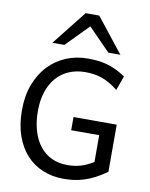

<svg xmlns="http://www.w3.org/2000/svg" viewBox="-105 -1067 903 1154"><g transform="rotate(10 346.5 -489.5)"><path d="M622.6 -75.7Q585 -49.3 551.8 -32.2Q518.6 -15.1 487.3 -5.4Q456.1 4.4 425.8 8.3Q395.5 12.2 363.8 12.2Q294.4 12.2 236.3 -11.7Q178.2 -35.6 136 -82Q93.8 -128.4 70.1 -196Q46.4 -263.7 46.4 -351.6Q46.4 -439.5 72.8 -508.8Q99.1 -578.1 144.8 -626.2Q190.4 -674.3 251.7 -699.7Q313 -725.1 383.3 -725.1Q413.1 -725.1 440.9 -722.4Q468.8 -719.7 496.8 -712.4Q524.9 -705.1 554 -691.7Q583 -678.2 615.2 -656.7L583.5 -568.8Q556.2 -590.8 530.5 -605.2Q504.9 -619.6 480.5 -627.7Q456.1 -635.7 431.9 -638.9Q407.7 -642.1 383.3 -642.1Q327.6 -642.1 282.7 -622.6Q237.8 -603 206.5 -566.9Q175.3 -530.8 158.4 -479.2Q141.6 -427.7 141.6 -363.8Q141.6 -296.4 157.5 -242.7Q173.3 -189 203.1 -151.1Q232.9 -113.3 275.1 -93.3Q317.4 -73.2 369.6 -73.2Q391.6 -73.2 410.9 -75.4Q430.2 -77.6 449.2 -83Q468.3 -88.4 487.8 -97.2Q507.3 -106 529.8 -119.6V-283.2H358.9V-363.8H622.6ZM156.2 -781.2 322.3 -991.2H405.3L571.3 -781.2H498L363.8 -918L229.5 -781.2Z"/></g></svg>

Font: Andika Viet
Style: Regular
Weight: 400
Designer: Victor Gaultney, Annie Olsen, Julie Remington, Don Collingsworth, Eric Hays, Becca Hirsbrunner
Foundry: SIL International
Version: Version 5.000